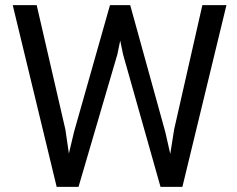

<svg xmlns="http://www.w3.org/2000/svg" viewBox="-20 -731 927 751"><path d="M235.8 -224.1 249.5 -130.4 269.5 -214.8 410.2 -710.9H489.3L626.5 -214.8L646 -128.9L661.1 -224.6L771.5 -710.9H865.7L693.4 0H607.9L461.4 -518.1L450.2 -572.3L439 -518.1L287.1 0H201.7L29.8 -710.9H123.5Z"/></svg>

Font: f42100
Style: 7875512
Weight: 400
Designer: Google
Version: Version 2.137; 2017